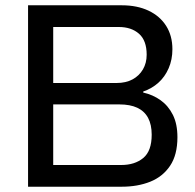

<svg xmlns="http://www.w3.org/2000/svg" viewBox="-20 -706 738 726"><path d="M86.1 0V-686H440.4Q498.6 -686 541.6 -665.7Q584.6 -645.4 608.3 -608.1Q631.9 -570.8 631.9 -519.8Q631.9 -480.8 617.8 -448.1Q603.7 -415.4 578.9 -393.2Q554.1 -371 521.6 -360V-356Q557.8 -348 587.1 -327.1Q616.4 -306.2 633.7 -271.7Q650.9 -237.2 650.9 -187.2Q650.9 -120.4 623.1 -79.1Q595.3 -37.8 548 -18.9Q500.7 0 440.4 0ZM181.2 -82.1H438.5Q489.6 -82.1 521.6 -108.5Q553.6 -134.9 553.6 -196.6Q553.6 -234.8 539.9 -260.4Q526.1 -285.9 499 -298.6Q471.9 -311.2 431.4 -311.2H181.2ZM181.2 -392.2H421.5Q455.6 -392.2 481 -405.7Q506.3 -419.3 520.5 -443.6Q534.6 -467.8 534.6 -499.1Q534.6 -552.8 505.6 -578.4Q476.6 -603.9 429.4 -603.9H181.2Z"/></svg>

Font: Archivo SemiBold
Style: Regular
Weight: 600
Designer: Hector Gatti
Foundry: Omnibus-Type
Version: Version 2.001